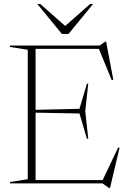

<svg xmlns="http://www.w3.org/2000/svg" viewBox="-20 -938 656 982"><path d="M431.5 -510 416 -369 431.5 -228.5H424.5L386.5 -357.5L150.5 -362V-376L386.5 -381.5L424.5 -510ZM559.5 -530.5 551.5 -528 482.5 -696 509.5 -688H123V-705H489L520 -726H522.5ZM501 -8.5 584.5 -184 591.5 -182 542.5 24H539L504 0H123V-17H523.5ZM31 0V-7L122 -21.5V-683.5L31 -698V-705H162V0ZM325 -795H302L441.5 -918H456.5L330.5 -764.5H296.5L170.5 -918H185.5Z"/></svg>

Font: Newsreader 60pt ExtraLight
Style: Regular
Weight: 250
Designer: Hugues Gentile
Foundry: Production Type
Version: Version 1.003